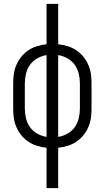

<svg xmlns="http://www.w3.org/2000/svg" viewBox="-20 -755 540 990"><path d="M220 215V7Q195 4 171.5 -3Q148 -10 127 -24Q106 -38 90.5 -57Q75 -76 65 -98.5Q55 -121 51.5 -145.5Q48 -170 48 -195V-325Q48 -350 51.5 -374.5Q55 -399 65 -421.5Q75 -444 90.5 -463Q106 -482 127 -496Q148 -510 171.5 -517Q195 -524 220 -527V-735H280V-527Q305 -524 328.5 -517Q352 -510 373 -496Q394 -482 409.5 -463Q425 -444 435 -421.5Q445 -399 448.5 -374.5Q452 -350 452 -325V-195Q452 -170 448.5 -145.5Q445 -121 435 -98.5Q425 -76 409.5 -57Q394 -38 373 -24Q352 -10 328.5 -3Q305 4 280 7V215ZM220 -49V-471Q195 -467 172 -454Q149 -441 134.5 -420.5Q120 -400 114 -375Q108 -350 108 -325V-195Q108 -170 114 -145Q120 -120 134.5 -99.5Q149 -79 172 -66Q195 -53 220 -49ZM280 -49Q305 -53 328 -66Q351 -79 365.5 -99.5Q380 -120 386 -145Q392 -170 392 -195V-325Q392 -350 386 -375Q380 -400 365.5 -420.5Q351 -441 328 -454Q305 -467 280 -471Z"/></svg>

Font: Iosevka Curly Light
Style: Regular
Weight: 300
Monospace: yes
Designer: Belleve Invis
Foundry: Belleve Invis
Version: Version 22.1.2; ttfautohint (v1.8.4)